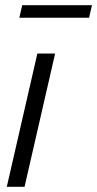

<svg xmlns="http://www.w3.org/2000/svg" viewBox="-20 -715 372 735"><path d="M6 0 123 -510H191L74 0ZM54 -647 65 -695H332L321 -647Z"/></svg>

Font: Instrument Sans Condensed
Style: Italic
Weight: 400
Width: 3
Italic angle: -13°
Designer: Rodrigo Fuenzalida
Foundry: fragTYPE
Version: Version 1.000;gftools[0.9.28]